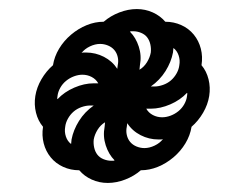

<svg xmlns="http://www.w3.org/2000/svg" viewBox="-20 -552 540 424"><path d="M226 -197Q228 -197 230 -197Q232 -197 233 -198Q220 -211 213.5 -231Q207 -251 211 -272L212 -282Q202 -276 195.5 -265.5Q189 -255 187 -244Q186 -235 188 -226Q190 -217 195 -210.5Q200 -204 208.5 -200.5Q217 -197 226 -197ZM239 -400 240 -408Q242 -417 240 -426Q238 -435 232.5 -441.5Q227 -448 218.5 -451.5Q210 -455 201 -455Q190 -455 178.5 -449.5Q167 -444 160 -435Q162 -436 164.5 -436Q167 -436 170 -436Q191 -436 209.5 -426.5Q228 -417 239 -400ZM288 -398Q298 -404 304.5 -414.5Q311 -425 313 -436Q314 -445 312 -454Q310 -463 305 -469.5Q300 -476 291.5 -479.5Q283 -483 274 -483Q272 -483 270 -483Q268 -483 267 -482Q280 -469 286.5 -449Q293 -429 289 -408ZM338 -293Q347 -293 356.5 -296.5Q366 -300 374 -306.5Q382 -313 387 -322Q392 -331 393 -340Q393 -342 393.5 -344Q394 -346 393 -347Q378 -331 356 -321.5Q334 -312 313 -312H303Q308 -303 317.5 -298Q327 -293 338 -293ZM107 -333Q122 -349 144 -358.5Q166 -368 187 -368H197Q192 -377 182.5 -382Q173 -387 162 -387Q153 -387 143.5 -383.5Q134 -380 126 -373.5Q118 -367 113 -358Q108 -349 107 -340Q107 -338 106.5 -336Q106 -334 107 -333ZM137 -234Q137 -236 137.5 -238.5Q138 -241 138 -244Q142 -265 154.5 -285Q167 -305 187 -319H179Q170 -319 160 -315.5Q150 -312 142.5 -305.5Q135 -299 130 -290Q125 -281 124 -272Q122 -261 125.5 -250.5Q129 -240 137 -234ZM299 -225Q310 -225 321.5 -230.5Q333 -236 340 -245Q338 -244 335.5 -244Q333 -244 330 -244Q309 -244 290.5 -253.5Q272 -263 261 -280L260 -272Q258 -263 260 -254Q262 -245 267.5 -238.5Q273 -232 281.5 -228.5Q290 -225 299 -225ZM321 -361Q330 -361 340 -364.5Q350 -368 357.5 -374.5Q365 -381 370 -390Q375 -399 376 -408Q378 -419 374.5 -429.5Q371 -440 363 -446Q363 -444 362.5 -441.5Q362 -439 362 -436Q358 -415 345.5 -395Q333 -375 313 -361ZM218 -148Q199 -148 182.5 -155.5Q166 -163 155 -176Q136 -176 119.5 -183.5Q103 -191 92 -204.5Q81 -218 76.5 -235.5Q72 -253 75 -272Q64 -285 59.5 -303Q55 -321 58 -340Q61 -359 71.5 -377Q82 -395 97 -408Q100 -427 110.5 -444.5Q121 -462 137 -475.5Q153 -489 171.5 -496.5Q190 -504 209 -504Q224 -517 243.5 -524.5Q263 -532 282 -532Q301 -532 317.5 -524.5Q334 -517 345 -504Q364 -504 380.5 -496.5Q397 -489 408 -475.5Q419 -462 423.5 -444.5Q428 -427 425 -408Q436 -395 440.5 -377Q445 -359 442 -340Q439 -321 428.5 -303Q418 -285 403 -272Q400 -253 389.5 -235.5Q379 -218 363 -204.5Q347 -191 328.5 -183.5Q310 -176 291 -176Q276 -163 256.5 -155.5Q237 -148 218 -148Z"/></svg>

Font: Iosevka Extrabold
Style: Italic
Weight: 800
Italic angle: -9°
Monospace: yes
Designer: Belleve Invis
Foundry: Belleve Invis
Version: Version 32.5.0; ttfautohint (v1.8.4)